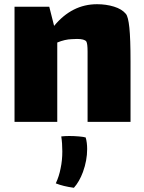

<svg xmlns="http://www.w3.org/2000/svg" viewBox="-20 -544 685 912"><path d="M600 -253V35H396V-251V-299Q396 -337 390 -347Q381 -359 346 -359Q330 -359 321 -358Q288 -357 252 -342V35H49V-512H214L237 -421Q322 -524 441 -524Q484 -524 521.5 -512.5Q559 -501 578 -478Q589 -465 594.5 -412.5Q600 -360 600 -253ZM309 102Q332 102 355 104Q378 106 387 109Q394 133 394 164Q394 218 374 273Q357 319 331 348Q280 341 245 327Q261 293 268 255Q276 218 276 175Q276 136 271 104Q290 102 309 102Z"/></svg>

Font: Lalezar
Style: Regular
Weight: 400
Designer: Borna Izadpanah
Foundry: Borna Izadpanah
Version: Version 1.003;November 28, 2018;FontCreator 11.5.0.2421 64-b